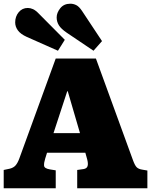

<svg xmlns="http://www.w3.org/2000/svg" viewBox="-20 -1017 816 1037"><path d="M0 0V-99L33 -106Q53 -111 64 -123.5Q75 -136 84 -160L281 -701H498L697 -155Q708 -124 718 -114Q728 -104 747 -101L776 -96V0H397V-99L432 -104Q449 -107 453 -120Q457 -133 451 -156L441 -192H234L224 -160Q217 -138 218 -122.5Q219 -107 250 -102L281 -97V0ZM269 -298H412L346 -524H343ZM485 -743 341 -840Q310 -861 298 -880.5Q286 -900 286 -923Q286 -948 305.5 -972.5Q325 -997 360 -997Q376 -997 391.5 -989.5Q407 -982 423 -958L531 -795ZM293 -743 124 -818Q91 -833 76.5 -853Q62 -873 62 -896Q62 -928 81 -951Q100 -974 130 -974Q144 -974 158.5 -967.5Q173 -961 191 -942L330 -802Z"/></svg>

Font: Literata Black
Style: Regular
Weight: 900
Designer: Latin by Veronika Burian and Jose Scaglione. Greek by Irene Vlachou. Cyrillic by Vera Evstafieva.
Foundry: TypeTogether
Version: Version 3.103;gftools[0.9.29]